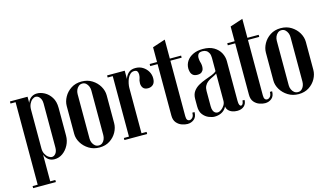

<svg xmlns="http://www.w3.org/2000/svg" viewBox="-90 -945 2458 1420"><g transform="rotate(-15 1138.5 -235.5)"><path d="M51.2 -495H147.2V168.8H51.2ZM12.2 152.8H51.2V168.8H12.2ZM12.2 -495H51.2V-479H12.2ZM139.5 -397Q139.5 -431.8 150 -454.6Q160.5 -477.5 178.8 -489Q197 -500.5 220 -500.5Q248 -500.5 277.4 -484.8Q306.8 -469 327.2 -437Q347.8 -405 347.8 -356V-144Q347.8 -104.5 330.1 -70.9Q312.5 -37.2 284.1 -17Q255.8 3.2 221.8 3.2Q195 3.2 176.6 -10.2Q158.2 -23.8 148.9 -47Q139.5 -70.2 139.5 -98.8ZM147.2 -98.2Q147.2 -75.2 156.5 -57Q165.8 -38.8 179.8 -28.4Q193.8 -18 206.8 -18Q223 -18 235.9 -34Q248.8 -50 248.8 -80.5V-417.2Q248.8 -437 242 -451Q235.2 -465 225.5 -472.1Q215.8 -479.2 204.8 -479.2Q191.8 -479.2 178.2 -468.9Q164.8 -458.5 156 -439.5Q147.2 -420.5 147.2 -395.8ZM147.2 152.8H186.2V168.8H147.2Z M409.2 -140.5Q409.2 -105.2 429.2 -71.9Q449.2 -38.5 484.5 -16.5Q519.8 5.5 565.5 5.5Q611.2 5.5 644.9 -16.5Q678.5 -38.5 696.9 -72Q715.2 -105.5 715.2 -140.5V-353.8Q715.2 -389 695.8 -422.8Q676.2 -456.5 641.5 -478.5Q606.8 -500.5 561 -500.5Q514.5 -500.5 480.4 -478.1Q446.2 -455.8 427.8 -422Q409.2 -388.2 409.2 -353.8ZM509.8 -418Q509.8 -434.2 516 -449.2Q522.2 -464.2 534.4 -474.4Q546.5 -484.5 563.2 -484.5Q579.5 -484.5 591 -474.4Q602.5 -464.2 608.6 -449.2Q614.8 -434.2 614.8 -418V-76.2Q614.8 -60.2 609 -45.1Q603.2 -30 591.8 -20.2Q580.2 -10.5 564 -10.5Q547.2 -10.5 535.1 -20.2Q523 -30 516.4 -45.1Q509.8 -60.2 509.8 -76.2Z M882.8 -240.5V-373.2Q882.8 -403.8 891 -431.1Q899.2 -458.5 918.6 -476.1Q938 -493.8 971.5 -493.8Q1003.2 -493.8 1027.5 -478.8Q1051.8 -463.8 1066 -439.6Q1080.2 -415.5 1080.2 -386.8Q1080.2 -355.2 1064.8 -340Q1049.2 -324.8 1025.2 -324.8Q999.5 -324.8 987.9 -339.1Q976.2 -353.5 975.9 -374.9Q975.5 -396.2 983.8 -416.2Q986.8 -427.2 986.9 -441Q987 -454.8 981 -464.6Q975 -474.5 957.8 -474.5Q939.5 -474.5 926.8 -462.5Q914 -450.5 906.2 -432.6Q898.5 -414.8 894.9 -396.2Q891.2 -377.8 891.2 -365V-240.5ZM795.2 0V-495H891.2V0ZM891.2 0V-16H930.2V0ZM756.2 0V-16H795.2V0ZM756.2 -479V-495H795.2V-479Z M1138.5 -608.2 1236.5 -640.5V-54.5Q1236.5 -34.8 1242.8 -26.1Q1249 -17.5 1260.8 -17.5Q1271.8 -17.5 1282.8 -28.8Q1293.8 -40 1293.8 -65.8H1310.8Q1310.8 -29.2 1289.4 -11.6Q1268 6 1239 6Q1219.8 6 1196.4 -2Q1173 -10 1155.8 -30.1Q1138.5 -50.2 1138.5 -85.2ZM1236.5 -479V-495H1322.8V-479ZM1082.2 -479V-495H1138.5V-479Z M1349.5 -389.2Q1349.5 -376.8 1353.5 -361.8Q1357.5 -346.8 1369.5 -336.6Q1381.5 -326.5 1404.5 -326.5Q1425.2 -326.5 1436.4 -335.8Q1447.5 -345 1450.9 -358.8Q1454.2 -372.5 1452.6 -387.8Q1451 -403 1446.5 -415Q1443.5 -426.5 1442.8 -443.2Q1442 -460 1450.4 -472.8Q1458.8 -485.5 1483.2 -485.5Q1500 -485.5 1512.2 -478.1Q1524.5 -470.8 1531.6 -456.2Q1538.8 -441.8 1538.8 -420.5V-54.8Q1538.8 -35 1549.6 -21Q1560.5 -7 1578.9 0.2Q1597.2 7.5 1618.8 7.5Q1652 7.5 1671.6 -10Q1691.2 -27.5 1691.2 -57H1675.2Q1675.2 -44.8 1669.9 -33.8Q1664.5 -22.8 1655.8 -22.8Q1648.5 -22.8 1643.9 -32.4Q1639.2 -42 1639.2 -63.2V-368Q1639.2 -400.2 1623.2 -430.8Q1607.2 -461.2 1574.1 -481Q1541 -500.8 1489.8 -500.8Q1445.8 -500.8 1414.1 -485.4Q1382.5 -470 1366 -444.8Q1349.5 -419.5 1349.5 -389.2ZM1538.8 -318Q1526.2 -305.2 1502.2 -296.1Q1478.2 -287 1450.6 -277Q1423 -267 1397.6 -252.5Q1372.2 -238 1356.2 -215.4Q1340.2 -192.8 1340.2 -157.8V-101.5Q1340.2 -61 1358.9 -37.8Q1377.5 -14.5 1402.4 -4.5Q1427.2 5.5 1446.8 5.5Q1473.5 5.5 1496.2 -4.9Q1519 -15.2 1533 -36.2Q1547 -57.2 1547 -87L1556 -61.5V-318ZM1538.8 -300V-91Q1538.8 -72.2 1528.2 -55.9Q1517.8 -39.5 1503.2 -29.1Q1488.8 -18.8 1475.2 -18.8Q1466 -18.8 1457 -24.2Q1448 -29.8 1442.5 -42.9Q1437 -56 1437 -77.5V-194Q1437 -216 1445 -231.6Q1453 -247.2 1465.5 -257.4Q1478 -267.5 1492.2 -274.6Q1506.5 -281.8 1518.6 -287.5Q1530.8 -293.2 1538.8 -300Z M1732.5 -608.2 1830.5 -640.5V-54.5Q1830.5 -34.8 1836.8 -26.1Q1843 -17.5 1854.8 -17.5Q1865.8 -17.5 1876.8 -28.8Q1887.8 -40 1887.8 -65.8H1904.8Q1904.8 -29.2 1883.4 -11.6Q1862 6 1833 6Q1813.8 6 1790.4 -2Q1767 -10 1749.8 -30.1Q1732.5 -50.2 1732.5 -85.2ZM1830.5 -479V-495H1916.8V-479ZM1676.2 -479V-495H1732.5V-479Z M1934.2 -140.5Q1934.2 -105.2 1954.2 -71.9Q1974.2 -38.5 2009.5 -16.5Q2044.8 5.5 2090.5 5.5Q2136.2 5.5 2169.9 -16.5Q2203.5 -38.5 2221.9 -72Q2240.2 -105.5 2240.2 -140.5V-353.8Q2240.2 -389 2220.8 -422.8Q2201.2 -456.5 2166.5 -478.5Q2131.8 -500.5 2086 -500.5Q2039.5 -500.5 2005.4 -478.1Q1971.2 -455.8 1952.8 -422Q1934.2 -388.2 1934.2 -353.8ZM2034.8 -418Q2034.8 -434.2 2041 -449.2Q2047.2 -464.2 2059.4 -474.4Q2071.5 -484.5 2088.2 -484.5Q2104.5 -484.5 2116 -474.4Q2127.5 -464.2 2133.6 -449.2Q2139.8 -434.2 2139.8 -418V-76.2Q2139.8 -60.2 2134 -45.1Q2128.2 -30 2116.8 -20.2Q2105.2 -10.5 2089 -10.5Q2072.2 -10.5 2060.1 -20.2Q2048 -30 2041.4 -45.1Q2034.8 -60.2 2034.8 -76.2Z"/></g></svg>

Font: Emberly Black
Style: Regular
Weight: 900
Designer: Rajesh Rajput
Foundry: Rajesh Rajput
Version: Version 1.000